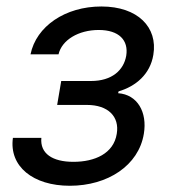

<svg xmlns="http://www.w3.org/2000/svg" viewBox="-20 -573 534 604"><path d="M110.1 -139.2H20.6C8.2 -49.7 83.8 11.4 199.6 11.4C319.2 11.4 416.2 -52.6 432.5 -152C443.9 -220.2 412.3 -275.6 351.6 -279.8L353 -285.5C407 -301.5 452.4 -339.1 462.4 -400.6C476.9 -486.9 413.7 -552.6 299 -552.6C185 -552.6 93.8 -490.1 76 -402H164.1C174.4 -447.1 226.9 -478.7 290.5 -478.7C354.4 -478.7 384.9 -446.4 377.1 -397.7C369.3 -352.3 332.4 -318.2 266.3 -318.2H172.6L159.8 -242.9H253.6C320 -242.9 356.5 -206.3 347.3 -152C337.4 -89.8 278.1 -63.9 210.9 -63.9C145.2 -63.9 105.5 -89.8 110.1 -139.2Z"/></svg>

Font: Magic Ui Pro
Style: Italic
Weight: 400
Italic angle: -9.39999°
Designer: Stefan Endress, Andreas Faust
Version: Version 1.000;FEAKit 1.0